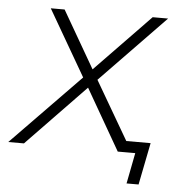

<svg xmlns="http://www.w3.org/2000/svg" viewBox="-81 -568 689 732"><g transform="rotate(5 263.0 -202.0)"><path d="M-33 0 230 -270 84 -522H137L263 -304L474 -522H533L285 -266L440 0H386L252 -233L27 0ZM430 118 453 0H386L395 -43H508L476 118Z"/></g></svg>

Font: Montserrat Light
Style: Italic
Weight: 300
Italic angle: -11.3°
Designer: Julieta Ulanovsky
Foundry: Julieta Ulanovsky
Version: Version 9.000; ttfautohint (v1.8.4.7-5d5b)